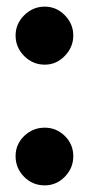

<svg xmlns="http://www.w3.org/2000/svg" viewBox="-20 -547 270 579"><path d="M27 -440Q27 -475 53 -501Q79 -527 115 -527Q150 -527 175.5 -501Q201 -475 201 -440Q201 -405 175.5 -378.5Q150 -352 115 -352Q79 -352 53 -378Q27 -404 27 -440ZM27 -76Q27 -112 53 -137Q79 -162 115 -162Q150 -162 175.5 -137Q201 -112 201 -76Q201 -40 175.5 -14Q150 12 115 12Q78 12 52.5 -14Q27 -40 27 -76Z"/></svg>

Font: Open Sauce Two ExtraBold
Style: Regular
Weight: 800
Designer: Alfredo Marco Pradil
Foundry: Creative Sauce Fz LLC
Version: Version 1.477